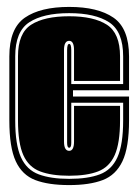

<svg xmlns="http://www.w3.org/2000/svg" viewBox="-20 -524 395 555"><path d="M180 11Q120 11 82 -3.5Q44 -18 25.5 -58Q7 -98 7 -176V-361Q7 -442 52 -473Q97 -504 180 -504Q263 -504 308 -473Q353 -442 353 -361V-263H191V-245H353V-176Q353 -98 334 -58Q315 -18 277 -3.5Q239 11 180 11ZM180 -7Q234 -7 268.5 -20Q303 -33 319.5 -69.5Q336 -106 336 -176V-227H186V-111Q186 -97 180 -97Q174 -97 174 -111V-379Q174 -397 180 -397Q186 -397 186 -379V-281H336V-361Q336 -433 295.5 -459.5Q255 -486 180 -486Q105 -486 64.5 -459.5Q24 -433 24 -361V-176Q24 -106 40.5 -69.5Q57 -33 92 -20Q127 -7 180 -7ZM180 -16Q129 -16 96 -28.5Q63 -41 47.5 -75.5Q32 -110 32 -176V-361Q32 -428 70 -452.5Q108 -477 180 -477Q251 -477 289 -452.5Q327 -428 327 -361V-290H194V-379Q194 -406 180 -406Q165 -406 165 -379V-115Q165 -88 180 -88Q194 -88 194 -115V-218H327V-176Q327 -110 311.5 -75.5Q296 -41 263.5 -28.5Q231 -16 180 -16Z"/></svg>

Font: Alumni Sans Collegiate One
Style: Regular
Weight: 400
Designer: Robert E. Leuschke
Foundry: Robert E. Leuschke
Version: Version 1.100